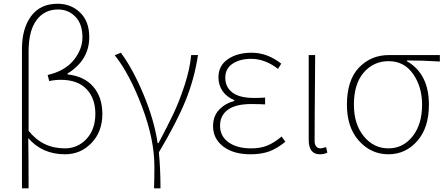

<svg xmlns="http://www.w3.org/2000/svg" viewBox="-20 -827 2426 1045"><path d="M135.7 -547.9V-115.2Q210.9 -19.5 333 -19.5Q403.3 -19.5 451.2 -71.3Q499 -123 499 -208Q499 -292 450.7 -342.3Q402.3 -392.6 310.5 -392.6Q278.3 -392.6 248 -385.7L239.3 -418.9Q333 -440.4 380.9 -499.5Q428.7 -558.6 428.7 -624Q428.7 -696.3 390.6 -735.8Q352.5 -775.4 295.9 -775.4Q221.7 -775.4 178.7 -717.3Q135.7 -659.2 135.7 -547.9ZM99.6 198.2V-561.5Q99.6 -671.9 149.4 -739.3Q199.2 -806.6 293.9 -806.6Q366.2 -806.6 416 -758.8Q465.8 -710.9 465.8 -625Q465.8 -500 347.7 -426.8V-421.9Q438.5 -412.1 487.8 -355Q537.1 -297.9 537.1 -207Q537.1 -110.4 478 -48.8Q418.9 12.7 334 12.7Q210 12.7 133.8 -75.2Q135.7 17.6 135.7 198.2Z M853.5 198.2H818.4Q820.3 147.5 820.3 78.1Q820.3 -68.4 752.9 -246.6Q685.5 -424.8 604.5 -526.4L637.7 -540Q702.1 -454.1 760.7 -314Q819.3 -173.8 837.9 -47.9H842.8Q892.6 -142.6 923.3 -206.5Q954.1 -270.5 983.9 -360.8Q1013.7 -451.2 1020.5 -527.3H1057.6Q1038.1 -397.5 989.7 -278.8Q941.4 -160.2 844.7 2Q853.5 91.8 853.5 198.2Z M1343.8 12.7Q1250 12.7 1194.8 -29.8Q1139.6 -72.3 1139.6 -140.6Q1139.6 -195.3 1172.9 -230Q1206.1 -264.6 1254.9 -277.3V-282.2Q1213.9 -298.8 1191.4 -331.5Q1168.9 -364.3 1168.9 -405.3Q1168.9 -469.7 1220.2 -504.9Q1271.5 -540 1349.6 -540Q1435.5 -540 1510.7 -480.5L1493.2 -452.1Q1421.9 -506.8 1347.7 -506.8Q1286.1 -506.8 1246.1 -480.5Q1206.1 -454.1 1206.1 -403.3Q1206.1 -353.5 1244.6 -323.7Q1283.2 -293.9 1363.3 -293.9Q1395.5 -293.9 1422.9 -295.9V-258.8Q1391.6 -260.7 1346.7 -260.7Q1263.7 -260.7 1220.7 -230Q1177.7 -199.2 1177.7 -142.6Q1177.7 -85.9 1223.6 -52.7Q1269.5 -19.5 1347.7 -19.5Q1396.5 -19.5 1433.6 -34.2Q1470.7 -48.8 1512.7 -84L1533.2 -55.7Q1488.3 -18.6 1445.3 -2.9Q1402.3 12.7 1343.8 12.7Z M1720.7 12.7Q1660.2 12.7 1660.2 -66.4V-527.3H1695.3Q1695.3 -472.7 1694.3 -378.4Q1693.4 -284.2 1692.9 -206.5Q1692.4 -128.9 1692.4 -58.6Q1692.4 -40 1701.2 -29.8Q1710 -19.5 1723.6 -19.5Q1732.4 -19.5 1754.9 -26.4L1761.7 3.9Q1744.1 12.7 1720.7 12.7Z M1868.2 -256.8Q1868.2 -390.6 1933.6 -459Q1999 -527.3 2096.7 -527.3H2374V-492.2Q2283.2 -498 2194.3 -498V-494.1Q2314.5 -425.8 2314.5 -256.8Q2314.5 -131.8 2251 -59.6Q2187.5 12.7 2093.8 12.7Q2000 12.7 1934.1 -60.1Q1868.2 -132.8 1868.2 -256.8ZM2277.3 -256.8Q2277.3 -354.5 2228.5 -424.3Q2179.7 -494.1 2095.7 -494.1Q2012.7 -494.1 1959.5 -432.1Q1906.2 -370.1 1906.2 -256.8Q1906.2 -151.4 1960 -85.4Q2013.7 -19.5 2093.8 -19.5Q2173.8 -19.5 2225.6 -85Q2277.3 -150.4 2277.3 -256.8Z"/></svg>

Font: Gen Shin Gothic ExtraLight
Style: Regular
Weight: 100
Designer: [Source Han Sans]
Ryoko NISHIZUKA  (kana & ideographs); Paul D. Hunt (Latin, Greek & Cyrillic); Wenlong ZHANG  (bopomofo
Version: Version 1.002.20150607